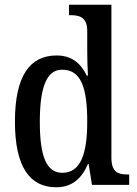

<svg xmlns="http://www.w3.org/2000/svg" viewBox="-20 -780 580 810"><path d="M217 10C285 10 325 -28 351 -88H354L368 0H525V-44H517C477 -44 450 -55 450 -115V-760H271V-716H278C316 -716 348 -707 348 -649V-569C348 -533 349 -493 351 -461H346C322 -511 284 -546 219 -546C106 -546 43 -460 43 -267C43 -75 106 10 217 10ZM243 -51C175 -51 148 -122 148 -266C148 -408 175 -486 242 -486C323 -486 348 -408 348 -267C348 -130 320 -51 243 -51Z"/></svg>

Font: Noto Serif Myanmar Condensed Medium
Style: Regular
Weight: 500
Width: 3
Designer: Ben Mitchell and the Monotype Design Team
Foundry: Monotype Imaging Inc.
Version: Version 2.106